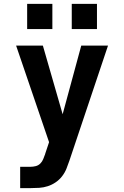

<svg xmlns="http://www.w3.org/2000/svg" viewBox="-20 -970 640 990"><path d="M84 0V-110H137Q151 -110 164.5 -113.5Q178 -117 188 -127Q198 -137 203 -150Q208 -163 213 -176V-177Q213 -177 213 -177Q213 -177 213 -177L233 -237L63 -735H201L303 -381L399 -735H537L338 -142Q331 -121 322.5 -100Q314 -79 300 -61Q286 -43 267 -30Q248 -17 226.5 -10Q205 -3 182.5 -1.5Q160 0 137 0ZM350 -820V-950H480V-820ZM120 -820V-950H250V-820Z"/></svg>

Font: Iosevka SS04 XBd Ex
Style: Regular
Weight: 800
Width: 7
Monospace: yes
Designer: Belleve Invis
Foundry: Belleve Invis
Version: Version 19.0.0; ttfautohint (v1.8.4)